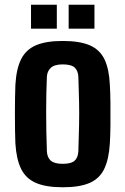

<svg xmlns="http://www.w3.org/2000/svg" viewBox="-20 -782 530 811"><path d="M245 9Q174 9 131.5 -9.5Q89 -28 69 -69Q49 -110 45 -176Q44 -198 43.5 -230.5Q43 -263 43 -299Q43 -335 43.5 -368Q44 -401 45 -424Q49 -492 69.5 -532.5Q90 -573 132.5 -591Q175 -609 245 -609Q317 -609 359.5 -590.5Q402 -572 421.5 -531Q441 -490 444 -424Q446 -394 446.5 -347Q447 -300 446.5 -253.5Q446 -207 444 -176Q440 -110 420.5 -69Q401 -28 359 -9.5Q317 9 245 9ZM245 -90Q281 -90 295.5 -103.5Q310 -117 311 -144Q313 -203 314 -253Q315 -303 314 -352Q313 -401 311 -457Q310 -483 295.5 -496.5Q281 -510 245 -510Q210 -510 194.5 -495.5Q179 -481 178 -457Q175 -390 175 -308Q175 -226 178 -144Q179 -117 194.5 -103.5Q210 -90 245 -90ZM270 -661V-762H379V-661ZM111 -661V-762H220V-661Z"/></svg>

Font: Big Shoulders Text ExtraBold
Style: Regular
Weight: 800
Designer: Patric King
Foundry: XO Type Co
Version: Version 1.000; ttfautohint (v1.8.2)